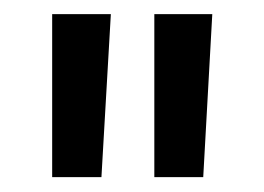

<svg xmlns="http://www.w3.org/2000/svg" viewBox="-20 -682 365 265"><path d="M193 -662.5H273L260.5 -437.5H193ZM52 -662.5H133L120 -437.5H52Z"/></svg>

Font: Overused Grotesk
Style: Regular
Weight: 450
Version: Version 0.004